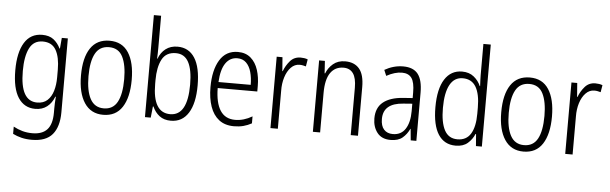

<svg xmlns="http://www.w3.org/2000/svg" viewBox="-57 -972 4524 1425"><g transform="rotate(5 2205.0 -259.5)"><path d="M225 -542Q277 -542 309 -517.5Q341 -493 361 -452H364L371 -532H416V19Q416 126 368 183.5Q320 241 214 241Q172 241 137.5 232.5Q103 224 73 209V155Q106 173 140.5 182.5Q175 192 214 192Q288 192 324.5 152Q361 112 361 27V-4Q361 -24 362 -46Q363 -68 365 -93H361Q343 -45 307.5 -17.5Q272 10 220 10Q138 10 93 -59Q48 -128 48 -263Q48 -396 93 -469Q138 -542 225 -542ZM233 -493Q165 -493 134.5 -432Q104 -371 104 -263Q104 -149 135.5 -93.5Q167 -38 230 -38Q277 -38 306 -64.5Q335 -91 348.5 -136Q362 -181 362 -237V-294Q362 -387 332 -440Q302 -493 233 -493Z M915 -267Q915 -136 867.5 -63Q820 10 726 10Q634 10 585.5 -63.5Q537 -137 537 -267Q537 -399 585 -470.5Q633 -542 727 -542Q821 -542 868 -469Q915 -396 915 -267ZM593 -267Q593 -157 625.5 -97.5Q658 -38 726 -38Q795 -38 827 -96.5Q859 -155 859 -267Q859 -373 828.5 -433.5Q798 -494 727 -494Q657 -494 625 -435.5Q593 -377 593 -267Z M1091 -523Q1091 -503 1090.5 -481Q1090 -459 1089 -440H1092Q1109 -487 1145 -514.5Q1181 -542 1233 -542Q1317 -542 1361.5 -472.5Q1406 -403 1406 -268Q1406 -135 1360.5 -62.5Q1315 10 1230 10Q1179 10 1145.5 -15.5Q1112 -41 1093 -84H1089L1080 0H1037V-760H1091ZM1225 -493Q1152 -493 1121.5 -435Q1091 -377 1091 -280V-252Q1091 -38 1221 -38Q1350 -38 1350 -269Q1350 -380 1319.5 -436.5Q1289 -493 1225 -493Z M1683 -542Q1741 -542 1778.5 -509.5Q1816 -477 1833.5 -422.5Q1851 -368 1851 -303V-262H1556Q1557 -152 1594 -95Q1631 -38 1705 -38Q1769 -38 1832 -75V-23Q1803 -7 1771 1.5Q1739 10 1701 10Q1633 10 1589 -24Q1545 -58 1523.5 -120Q1502 -182 1502 -264Q1502 -391 1548 -466.5Q1594 -542 1683 -542ZM1683 -495Q1628 -495 1595.5 -448Q1563 -401 1558 -307H1798Q1798 -359 1786 -402Q1774 -445 1748.5 -470Q1723 -495 1683 -495Z M2150 -541Q2163 -541 2177 -539Q2191 -537 2203 -532L2194 -479Q2184 -482 2172 -484.5Q2160 -487 2147 -487Q2110 -487 2082.5 -458.5Q2055 -430 2040.5 -383.5Q2026 -337 2027 -282V0H1972V-532H2015L2023 -429H2026Q2042 -472 2072 -506.5Q2102 -541 2150 -541Z M2482 -542Q2551 -542 2587.5 -498.5Q2624 -455 2624 -363V0H2570V-353Q2570 -425 2545.5 -459.5Q2521 -494 2474 -494Q2411 -494 2376.5 -444.5Q2342 -395 2342 -294V0H2288V-532H2331L2337 -440H2341Q2357 -482 2392.5 -512Q2428 -542 2482 -542Z M2914 -542Q2990 -542 3024.5 -497.5Q3059 -453 3059 -359V0H3017L3009 -85H3007Q2988 -44 2956 -17Q2924 10 2867 10Q2801 10 2767.5 -33Q2734 -76 2734 -139Q2734 -219 2785.5 -260.5Q2837 -302 2933 -309L3004 -314V-355Q3004 -431 2981 -463Q2958 -495 2909 -495Q2856 -495 2794 -461L2776 -504Q2807 -522 2842 -532Q2877 -542 2914 -542ZM2939 -267Q2790 -257 2790 -140Q2790 -88 2814 -61.5Q2838 -35 2880 -35Q2942 -35 2973.5 -84Q3005 -133 3005 -216V-272Z M3352 10Q3267 10 3222.5 -59Q3178 -128 3178 -262Q3178 -398 3224 -470Q3270 -542 3353 -542Q3406 -542 3441 -513.5Q3476 -485 3492 -446H3495Q3494 -468 3493 -488.5Q3492 -509 3492 -527V-760H3547V0H3503L3496 -89H3492Q3475 -48 3441.5 -19Q3408 10 3352 10ZM3361 -38Q3428 -38 3460 -90.5Q3492 -143 3492 -240V-286Q3492 -386 3460.5 -439.5Q3429 -493 3362 -493Q3299 -493 3266.5 -433.5Q3234 -374 3234 -261Q3234 -153 3264.5 -95.5Q3295 -38 3361 -38Z M4046 -267Q4046 -136 3998.5 -63Q3951 10 3857 10Q3765 10 3716.5 -63.5Q3668 -137 3668 -267Q3668 -399 3716 -470.5Q3764 -542 3858 -542Q3952 -542 3999 -469Q4046 -396 4046 -267ZM3724 -267Q3724 -157 3756.5 -97.5Q3789 -38 3857 -38Q3926 -38 3958 -96.5Q3990 -155 3990 -267Q3990 -373 3959.5 -433.5Q3929 -494 3858 -494Q3788 -494 3756 -435.5Q3724 -377 3724 -267Z M4346 -541Q4359 -541 4373 -539Q4387 -537 4399 -532L4390 -479Q4380 -482 4368 -484.5Q4356 -487 4343 -487Q4306 -487 4278.5 -458.5Q4251 -430 4236.5 -383.5Q4222 -337 4223 -282V0H4168V-532H4211L4219 -429H4222Q4238 -472 4268 -506.5Q4298 -541 4346 -541Z"/></g></svg>

Font: Noto Sans Devanagari UI Condensed Light
Style: Regular
Weight: 300
Width: 3
Designer: Jelle Bosma - Monotype Design Team
Foundry: Monotype Imaging Inc.
Version: Version 2.004; ttfautohint (v1.8.4.7-5d5b)